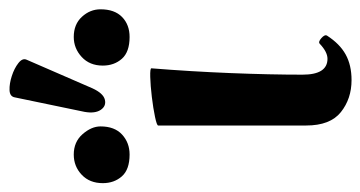

<svg xmlns="http://www.w3.org/2000/svg" viewBox="-290 -578 794 423"><g transform="rotate(-90 107.5 -366.0)"><path d="M143 11Q102 11 72.5 -12.5Q43 -36 43 -89V-415Q43 -418 62 -422Q81 -426 106 -429Q131 -432 150 -432.5Q169 -433 169 -430Q162 -343 158.5 -256Q155 -169 155 -97Q155 -42 190 -42Q205 -42 223 -59Q227 -63 235.5 -55.5Q244 -48 241 -43Q223 -15 199.5 -2Q176 11 143 11ZM-21 -478Q-54 -478 -69 -495Q-84 -512 -84 -537Q-84 -566 -65.5 -583.5Q-47 -601 -21 -601Q7 -601 24 -581.5Q41 -562 41 -542Q41 -511 23 -494.5Q5 -478 -21 -478ZM238 -478Q205 -478 190 -495Q175 -512 175 -537Q175 -566 194 -583.5Q213 -601 238 -601Q266 -601 282.5 -583Q299 -565 299 -542Q299 -511 282 -494.5Q265 -478 238 -478ZM125 -560Q114 -536 100 -532.5Q86 -529 77.5 -541.5Q69 -554 73 -577L105 -731Q107 -742 121 -742.5Q135 -743 152 -737.5Q169 -732 180.5 -723Q192 -714 188 -705Z"/></g></svg>

Font: Junicode VF
Style: Regular
Weight: 400
Designer: Peter S. Baker
Version: Version 2.213